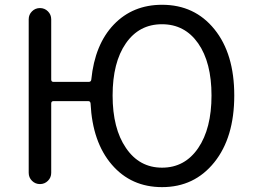

<svg xmlns="http://www.w3.org/2000/svg" viewBox="-20 -767 1054 800"><path d="M504.9 -150.4Q560.5 -68.4 655.3 -68.4Q750 -68.4 805.7 -149.9Q861.3 -231.4 861.3 -369.1Q861.3 -506.8 805.7 -586.4Q750 -666 654.8 -666Q559.6 -666 504.4 -586.4Q449.2 -506.8 449.2 -369.1Q449.2 -231.4 504.9 -150.4ZM193.4 -435.5Q193.4 -425.8 203.1 -425.8H349.6Q359.4 -425.8 360.4 -435.5Q375 -582 454.1 -664.6Q533.2 -747.1 655.3 -747.1Q791 -747.1 873.5 -645Q956.1 -543 956.1 -369.1Q956.1 -194.3 873 -90.8Q790 12.7 655.3 12.7Q526.4 12.7 445.8 -81.1Q365.2 -174.8 357.4 -335.9Q356.4 -345.7 347.7 -345.7H203.1Q193.4 -345.7 193.4 -335.9V-46.9Q193.4 -27.3 179.7 -13.7Q166 0 146.5 0Q127 0 113.3 -13.7Q99.6 -27.3 99.6 -46.9V-686.5Q99.6 -706.1 113.3 -719.7Q127 -733.4 146.5 -733.4Q166 -733.4 179.7 -719.7Q193.4 -706.1 193.4 -686.5Z"/></svg>

Font: irohamaru Regular
Style: Regular
Weight: 400
Designer: [Source Han Sans]
Ryoko NISHIZUKA  (kana & ideographs); Paul D. Hunt (Latin, Greek & Cyrillic); Wenlong ZHANG  (bopomofo
Version: Version 1.00